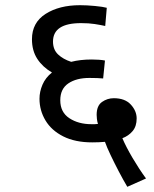

<svg xmlns="http://www.w3.org/2000/svg" viewBox="-20 -652 591 739"><path d="M470 67Q454 40 437 7.5Q420 -25 405.5 -55.5Q391 -86 384 -106Q372 -105 359.5 -104.5Q347 -104 335 -104Q269 -104 223.5 -127Q178 -150 155 -188.5Q132 -227 132 -272Q132 -299 143.5 -326Q155 -353 180 -373Q144 -394 123.5 -425.5Q103 -457 103 -501Q103 -565 155.5 -598.5Q208 -632 288 -632Q314 -632 345.5 -629Q377 -626 391 -622L385 -552Q367 -556 344.5 -559.5Q322 -563 292 -563Q184 -563 184 -492Q184 -461 203.5 -442.5Q223 -424 254 -414Q289 -423 333 -423Q347 -423 361 -422Q375 -421 384 -419L377 -350Q367 -351 354 -351.5Q341 -352 324 -352Q274 -352 243 -331Q212 -310 212 -266Q212 -220 247 -197Q282 -174 332 -174Q338 -174 344.5 -174Q351 -174 357 -175Q354 -185 353 -194.5Q352 -204 352 -210Q352 -245 372.5 -259.5Q393 -274 418 -274Q461 -274 483.5 -249.5Q506 -225 506 -196Q506 -166 490.5 -147.5Q475 -129 451 -120Q465 -87 490 -44.5Q515 -2 542 35Z"/></svg>

Font: TSCustom
Style: Regular
Weight: 400
Designer: Monotype Design Team
Foundry: Monotype Imaging Inc.
Version: Version 2.004; ttfautohint (v1.8.3) -l 8 -r 50 -G 200 -x 14 